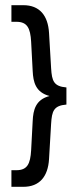

<svg xmlns="http://www.w3.org/2000/svg" viewBox="-20 -720 297 740"><path d="M24 -700V-636H43C85 -636 97 -612 100 -559L106 -446C108 -404 117 -364 171 -350C117 -336 108 -296 106 -254L100 -141C97 -88 85 -64 43 -64H24V0H70C132 0 165 -39 169 -107L177 -243C180 -292 187 -313 236 -317V-383C187 -387 180 -408 177 -457L169 -593C165 -661 132 -700 70 -700Z"/></svg>

Font: VL Bebas Neue Regular
Style: Regular
Weight: 400
Designer: Ryoichi Tsunekawa
Foundry: Ryoichi Tsunekawa
Version: Version 001.003